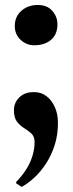

<svg xmlns="http://www.w3.org/2000/svg" viewBox="-20 -524 294 772"><path d="M117.5 -342Q86.5 -342 63 -363.8Q39.5 -385.5 39.5 -419.5Q39.5 -457.5 66.2 -480.8Q93 -504 131.5 -504Q170 -504 190.5 -480.2Q211 -456.5 211 -426.5Q211 -386 185.5 -364Q160 -342 117.5 -342ZM67 227.5 45 213V207.5Q66 186.5 83 160.8Q100 135 109.5 106Q119 77 119 47Q119 25 106.5 13.2Q94 1.5 77.5 -8.5Q61 -18.5 48.5 -34.5Q36 -50.5 36 -81Q36 -111 57.5 -132.2Q79 -153.5 114 -153.5H119.5Q145 -153.5 166.2 -137.8Q187.5 -122 200.2 -94Q213 -66 213 -30Q213 18 200 59Q187 100 165.5 133Q144 166 118.2 190Q92.5 214 68 227Z"/></svg>

Font: Merriweather 120pt Black
Style: Regular
Weight: 900
Designer: Eben Sorkin
Foundry: Eben Sorkin
Version: Version 2.100